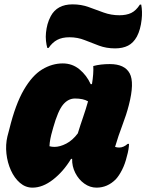

<svg xmlns="http://www.w3.org/2000/svg" viewBox="-20 -850 672 881"><path d="M268 -559Q312 -559 345 -531.5Q378 -504 396 -464H402Q410 -513 408 -547Q441 -556 484 -556Q552 -556 575 -513.5Q598 -471 571 -367Q560 -324 541.5 -275.5Q523 -227 508 -176Q517 -173 527 -173Q547 -173 566 -190H572Q572 -180 569.5 -164.5Q567 -149 562 -132Q554 -98 540 -70.5Q526 -43 511 -27Q473 11 423 11Q393 11 367 -7.5Q341 -26 325.5 -56.5Q310 -87 311 -121H306Q271 -63 223.5 -26Q176 11 129 11Q97 11 71.5 -11Q46 -33 30 -68.5Q14 -104 9.5 -145Q5 -186 14 -224L23 -258Q51 -372 89.5 -438Q128 -504 173.5 -531.5Q219 -559 268 -559ZM207 -179Q218 -176 230 -176Q255 -176 284 -191Q313 -206 337 -238Q349 -277 361.5 -313Q374 -349 384 -385Q362 -398 324 -398Q293 -398 269.5 -370Q246 -342 224 -264L221 -253Q208 -209 207 -179ZM528 -780Q560 -780 582 -790.5Q604 -801 622 -829H628Q631 -813 631.5 -796Q632 -779 630 -761Q625 -714 608 -682Q592 -653 567.5 -640.5Q543 -628 508 -628Q468 -628 434.5 -640.5Q401 -653 368.5 -666Q336 -679 299 -679Q265 -679 242.5 -667Q220 -655 203 -630H197Q193 -644 191 -662.5Q189 -681 191 -700Q193 -720 198 -738.5Q203 -757 213 -776Q242 -830 313 -830Q353 -830 387 -817.5Q421 -805 455.5 -792.5Q490 -780 528 -780Z"/></svg>

Font: Recursive Sn Csl St Blk
Style: Italic
Weight: 900
Italic angle: -15°
Version: Version 1.079;hotconv 1.0.112;makeotfexe 2.5.65598; ttfautoh